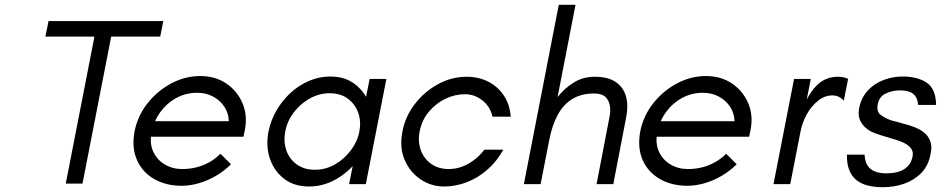

<svg xmlns="http://www.w3.org/2000/svg" viewBox="-20 -770 3935 803"><path d="M255 -2 375 -617H170L183 -682H663L650 -617H445L325 -2Z M740 7Q674 7 624.5 -21.5Q575 -50 552.5 -101.5Q530 -153 543 -222Q556 -286 597 -338Q638 -390 696 -421Q754 -452 818 -452Q880 -452 926 -421Q972 -390 994 -339Q1016 -288 1004 -226L998 -198H580L595 -263H937Q936 -297 918.5 -323.5Q901 -350 871.5 -366Q842 -382 804 -382Q757 -382 717 -360Q677 -338 650 -300.5Q623 -263 614 -216Q605 -170 621 -135.5Q637 -101 669.5 -82Q702 -63 742 -63Q773 -63 801 -70Q829 -77 854.5 -91Q880 -105 902 -127L946 -83Q918 -55 883 -34.5Q848 -14 811 -3.5Q774 7 740 7Z M1272 10Q1210 10 1168 -22.5Q1126 -55 1108.5 -107.5Q1091 -160 1103 -220Q1112 -265 1135.5 -306.5Q1159 -348 1194 -380.5Q1229 -413 1272 -431.5Q1315 -450 1361 -450Q1415 -450 1452 -426.5Q1489 -403 1511 -365L1526 -440H1596L1510 0H1440L1455 -75Q1431 -50 1402 -30.5Q1373 -11 1340.5 -0.5Q1308 10 1272 10ZM1297 -60Q1342 -60 1381 -82.5Q1420 -105 1447.5 -141.5Q1475 -178 1483 -220Q1491 -263 1478 -299Q1465 -335 1434.5 -357.5Q1404 -380 1359 -380Q1314 -380 1274.5 -357.5Q1235 -335 1208 -299Q1181 -263 1173 -220Q1165 -178 1177.5 -141.5Q1190 -105 1221 -82.5Q1252 -60 1297 -60Z M1837 10Q1784 10 1739.5 -19.5Q1695 -49 1672.5 -101Q1650 -153 1663 -220Q1675 -283 1715 -335Q1755 -387 1812 -418Q1869 -449 1932 -449Q1981 -449 2021 -429Q2061 -409 2086.5 -371.5Q2112 -334 2116 -282H2040Q2030 -325 1997 -350.5Q1964 -376 1925 -376Q1882 -376 1842 -356.5Q1802 -337 1773 -302Q1744 -267 1735 -220Q1727 -178 1740 -142Q1753 -106 1783.5 -84.5Q1814 -63 1857 -63Q1899 -63 1938.5 -85Q1978 -107 2006 -144H2085Q2058 -95 2018.5 -60.5Q1979 -26 1932.5 -8Q1886 10 1837 10Z M2171 0 2317 -750H2387L2312 -364Q2340 -400 2379 -424.5Q2418 -449 2467 -449Q2522 -449 2554.5 -427.5Q2587 -406 2598 -367Q2609 -328 2598 -275L2545 0H2475L2528 -275Q2534 -301 2531 -325Q2528 -349 2512.5 -364Q2497 -379 2465 -379Q2411 -379 2373.5 -356Q2336 -333 2312.5 -289.5Q2289 -246 2277 -184L2241 0Z M2855 7Q2789 7 2739.5 -21.5Q2690 -50 2667.5 -101.5Q2645 -153 2658 -222Q2671 -286 2712 -338Q2753 -390 2811 -421Q2869 -452 2933 -452Q2995 -452 3041 -421Q3087 -390 3109 -339Q3131 -288 3119 -226L3113 -198H2695L2710 -263H3052Q3051 -297 3033.5 -323.5Q3016 -350 2986.5 -366Q2957 -382 2919 -382Q2872 -382 2832 -360Q2792 -338 2765 -300.5Q2738 -263 2729 -216Q2720 -170 2736 -135.5Q2752 -101 2784.5 -82Q2817 -63 2857 -63Q2888 -63 2916 -70Q2944 -77 2969.5 -91Q2995 -105 3017 -127L3061 -83Q3033 -55 2998 -34.5Q2963 -14 2926 -3.5Q2889 7 2855 7Z M3215 0 3301 -440H3371L3354 -354Q3374 -391 3394.5 -411.5Q3415 -432 3437.5 -440.5Q3460 -449 3484 -449Q3495 -449 3506 -447Q3517 -445 3527 -440L3509 -349Q3499 -360 3487 -365.5Q3475 -371 3461 -371Q3429 -371 3401 -348.5Q3373 -326 3354 -291.5Q3335 -257 3328 -220L3285 0Z M3671 13Q3620 13 3586.5 -2Q3553 -17 3537 -47.5Q3521 -78 3522 -123H3596Q3597 -101 3604 -86Q3611 -71 3623 -62Q3635 -53 3651 -49Q3667 -45 3686 -45Q3735 -45 3762.5 -63Q3790 -81 3797 -117Q3801 -138 3786.5 -154Q3772 -170 3740 -181Q3726 -186 3705 -192Q3684 -198 3662 -205Q3640 -212 3623 -220Q3595 -235 3581 -259Q3567 -283 3573 -317Q3582 -362 3609.5 -391.5Q3637 -421 3675.5 -435.5Q3714 -450 3755 -450Q3817 -450 3855.5 -424.5Q3894 -399 3895 -331H3820Q3818 -354 3808.5 -367.5Q3799 -381 3782.5 -386.5Q3766 -392 3742 -392Q3712 -392 3684.5 -379Q3657 -366 3651 -334Q3645 -302 3664.5 -288.5Q3684 -275 3706 -267Q3717 -264 3738.5 -258.5Q3760 -253 3784 -245.5Q3808 -238 3825 -229Q3855 -213 3867.5 -187Q3880 -161 3872 -126Q3863 -77 3833 -46.5Q3803 -16 3761 -1.5Q3719 13 3671 13Z"/></svg>

Font: Teachers
Style: Italic
Weight: 400
Italic angle: -11°
Designer: Alfredo Marco Pradil, Chank Diesel
Version: Version 1.001